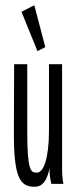

<svg xmlns="http://www.w3.org/2000/svg" viewBox="-20 -702 290 733"><path d="M123 -507 153 -522 111 -682 62 -657ZM112 11C146 11 161 -19 169 -60C169 -37 171 -23 176 0H222C217 -24 217 -47 217 -71V-457H167V-205C167 -96 146 -43 121 -43C98 -43 84 -47 84 -202V-457H34L33 -202C32 -24 56 11 112 11Z"/></svg>

Font: Inconsolata UltraCondensed Thin
Style: Regular
Weight: 100
Width: 1
Monospace: yes
Designer: Raph Levien, Cyreal, Brenton Simpson
Foundry: Raph Levien, Cyreal, Google
Version: Version 3.100